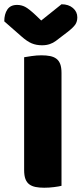

<svg xmlns="http://www.w3.org/2000/svg" viewBox="-48 -874 382 899"><path d="M240 -4Q229 -1 205.5 2Q182 5 159 5Q136 5 118.5 1.5Q101 -2 89 -11Q77 -20 71 -36Q65 -52 65 -78V-606Q76 -608 100 -611.5Q124 -615 146 -615Q169 -615 186.5 -611.5Q204 -608 216 -599Q228 -590 234 -574Q240 -558 240 -532ZM145 -778 240 -854Q273 -854 293.5 -836.5Q314 -819 314 -793Q314 -773 304.5 -759Q295 -745 268 -724L213 -682Q201 -673 185 -667.5Q169 -662 149 -662Q122 -662 100.5 -671Q79 -680 53 -703L-28 -774Q-28 -808 -13.5 -829.5Q1 -851 32 -851Q52 -851 69.5 -842Q87 -833 119 -803Z"/></svg>

Font: Baloo Tammudu
Style: Regular
Weight: 400
Designer: Omkar Shende and Ek Type
Foundry: Ek Type
Version: Version 1.443;PS 1.000;hotconv 16.6.51;makeotf.lib2.5.65220;